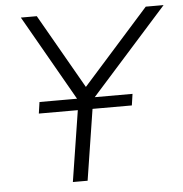

<svg xmlns="http://www.w3.org/2000/svg" viewBox="-51 -754 768 804"><g transform="rotate(-5 333.0 -352.5)"><path d="M223 0 276 -337 66 -705H133L312 -392L591 -705H666L338 -338L285 0ZM106 -298 113 -346H504L497 -298Z"/></g></svg>

Font: Nunito Sans Light
Style: Italic
Weight: 300
Italic angle: -9°
Designer: Vernon Adams
Foundry: Vernon Adams
Version: Version 3.006; ttfautohint (v1.8.3)